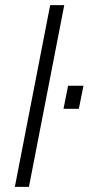

<svg xmlns="http://www.w3.org/2000/svg" viewBox="-20 -730 346 750"><path d="M228 -305H288L306 -395H246ZM38 0H93L231 -710H176Z"/></svg>

Font: Uncut Sans Light Italic
Style: Regular
Weight: 300
Italic angle: -11°
Designer: Kasper Nordkvist
Foundry: UNCUT.wtf
Version: Version 1.304;Glyphs 3.2 (3246)